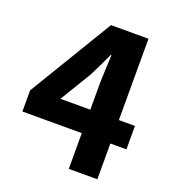

<svg xmlns="http://www.w3.org/2000/svg" viewBox="-135 -849 868 954"><g transform="rotate(20 299.5 -371.5)"><path d="M336 0V-443Q336 -476 338.5 -522Q341 -568 342 -603H338Q324 -572 309 -540.5Q294 -509 278 -478L178 -313H572V-189H22V-301L289 -743H487V0Z"/></g></svg>

Font: Noto Sans SC Thin ExtraBold
Style: Regular
Weight: 800
Version: Version 2.004-H2;hotconv 1.0.118;makeotfexe 2.5.65603